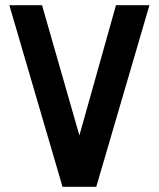

<svg xmlns="http://www.w3.org/2000/svg" viewBox="-20 -720 614 740"><path d="M16 -700 221 0H351L556 -700H427L286 -198L142 -700Z"/></svg>

Font: Advent Pro Expanded
Style: Bold
Weight: 700
Width: 7
Designer: VivaRado, Andreas Kalpakidis
Foundry: VivaRado, Andreas Kalpakidis
Version: Version 3.000